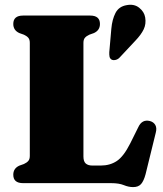

<svg xmlns="http://www.w3.org/2000/svg" viewBox="-20 -765 680 802"><path d="M372.5 -627 353 -620Q341 -614.5 334.8 -607.2Q328.5 -600 328.5 -586V-111.5Q328.5 -90.5 338.2 -82Q348 -73.5 366 -73.5H401Q439.5 -73.5 468 -92.5Q496.5 -111.5 524 -166L558 -234.5Q573.5 -267.5 606 -259.5Q621.5 -255.5 628.8 -242.8Q636 -230 630.5 -210L588 -37Q580.5 -9 569.2 3.8Q558 16.5 536 16.5Q517 16.5 497 8.2Q477 0 444 0H76.5Q35.5 0 35.5 -35Q35.5 -61.5 60.5 -73L80 -80Q92 -85.5 98.2 -92.8Q104.5 -100 104.5 -114V-586Q104.5 -600 98.2 -607.2Q92 -614.5 80 -620L60.5 -627Q35.5 -638.5 35.5 -665Q35.5 -700 76.5 -700H356.5Q397.5 -700 397.5 -665Q397.5 -638.5 372.5 -627ZM445 -644.5Q448.5 -684 462.5 -711Q476.5 -738 509 -743.5Q540 -749.5 561.2 -732.8Q582.5 -716 586.5 -692Q591 -665 580.2 -642.5Q569.5 -620 545 -594.5L479.5 -524.5Q473 -517.5 463.8 -515Q454.5 -512.5 447 -515.5Q439 -520 437.5 -528.5Q436 -537 436.5 -547Z"/></svg>

Font: Fraunces 72pt Soft Black
Style: Regular
Weight: 900
Version: Version 1.000;[b76b70a41]